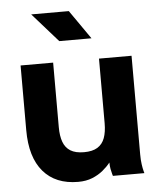

<svg xmlns="http://www.w3.org/2000/svg" viewBox="-53 -768 680 826"><g transform="rotate(-5 287.5 -355.5)"><path d="M188.5 -507.8H47.9V-228.5Q47.9 -111.3 101 -49.3Q154.1 12.7 251.6 12.7Q285.8 12.7 312.5 2Q339.1 -8.8 359 -25.2Q378.9 -41.6 392.1 -58.6Q392.1 -43.9 394.6 -30.5Q397.2 -17.1 399.7 -8.5Q402.2 0 402.2 0H538.1Q538.1 0 535.4 -10Q532.6 -20 529.9 -38.6Q527.1 -57.1 527.1 -82V-507.8H386.5V-228.5Q386.5 -191.1 377 -165.1Q367.5 -139.2 345.8 -125.7Q324.1 -112.3 287.5 -112.3Q250.9 -112.3 229.2 -125.7Q207.5 -139.2 198 -165.1Q188.5 -191.1 188.5 -228.5ZM222.9 -597.7H361.9L275 -722.7H112.5Z"/></g></svg>

Font: Giphurs SC
Style: Regular
Weight: 400
Version: Version 0.920